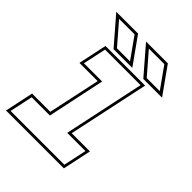

<svg xmlns="http://www.w3.org/2000/svg" viewBox="-199 -791 894 894"><g transform="rotate(45 248.0 -344.0)"><path d="M-0.5 0 29.5 -141.5H149.5L204.5 -398.5H84.5L114.5 -540H375.5L290.5 -141.5H410.5L380.5 0ZM16 -13.5H370L394.5 -128H274.5L359 -526.5H125L100.5 -412H220.5L160.5 -128H40.5ZM471 -556H347.5L233.5 -688H377ZM442 -570 368 -674H266L356 -570ZM275 -556H151.5L37.5 -688H181ZM246 -570 172 -674H70L160 -570Z"/></g></svg>

Font: Tourney Thin
Style: Italic
Weight: 100
Italic angle: -12°
Designer: Tyler Finck
Foundry: Etcetera Type Co
Version: Version 1.015